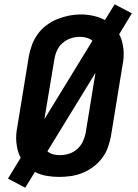

<svg xmlns="http://www.w3.org/2000/svg" viewBox="-20 -813 640 891"><path d="M97 58 17 16 76 -81Q67 -97 62.5 -115Q58 -133 56 -151.5Q54 -170 55.5 -189.5Q57 -209 61 -228L114 -553Q119 -580 129 -606.5Q139 -633 156 -656Q173 -679 196.5 -696.5Q220 -714 246.5 -724.5Q273 -735 300 -740.5Q327 -746 355 -746Q385 -746 413.5 -739.5Q442 -733 467 -720L512 -793L592 -751L533 -654Q542 -638 546.5 -620Q551 -602 553 -583.5Q555 -565 553.5 -545.5Q552 -526 548 -507L495 -182Q490 -155 480.5 -128.5Q471 -102 453.5 -79Q436 -56 412.5 -38.5Q389 -21 363 -10.5Q337 0 309.5 4Q282 8 255 8Q225 8 196 3Q167 -2 142 -15ZM186 -260 409 -624Q397 -634 381.5 -638Q366 -642 350 -642Q329 -642 308 -635Q287 -628 270 -613Q253 -598 244 -577.5Q235 -557 232 -536ZM257 -93Q279 -93 300 -99.5Q321 -106 338 -121Q355 -136 364.5 -156.5Q374 -177 378 -199L423 -475L200 -111Q211 -101 226 -97Q241 -93 257 -93Z"/></svg>

Font: Iosevka Slab Extended
Style: Bold Italic
Weight: 700
Width: 7
Italic angle: -9°
Monospace: yes
Designer: Belleve Invis
Foundry: Belleve Invis
Version: Version 11.1.0; ttfautohint (v1.8.3)